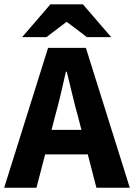

<svg xmlns="http://www.w3.org/2000/svg" viewBox="-26 -875 626 895"><path d="M-6.5 0 198.1 -651.8H374.4L579 0H423.4L338 -330.1Q324.2 -379.3 311.1 -434.3Q298 -489.3 285.2 -540.5H281.2Q269.8 -488.8 256.7 -434.1Q243.6 -379.3 229.9 -330.1L144 0ZM128.5 -155.2V-269.7H442.1V-155.2ZM77 -701.8 208.8 -854.7H360.6L492.4 -701.8H379.3L286.7 -772H282.7L190.1 -701.8Z"/></svg>

Font: SourceSans3VF
Style: Regular
Weight: 200
Designer: Paul D. Hunt
Foundry: Adobe
Version: Version 3.052;hotconv 1.1.0;makeotfexe 2.6.0